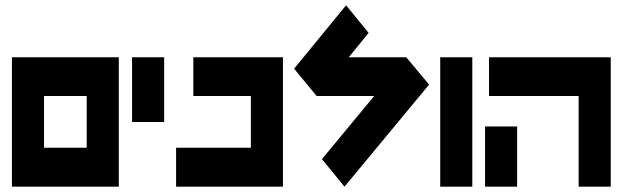

<svg xmlns="http://www.w3.org/2000/svg" viewBox="-20 -948 2348 724"><path d="M25 -732H146H307H428V-586V-391V-244H307H146H25ZM146 -586V-391H307V-586Z M478 -732H599V-488H478Z M709 -732H926H1047V-586V-391V-244H926H644V-391H926V-586H709Z M1285 -928 1370 -824 1295 -732H1512L1598 -629L1279 -244L1194 -348L1391 -586H1174L1089 -689Z M1640 -732H1761V-244H1640Z M1824 -732H2162H2283V-244H2162V-586H1824ZM1809 -471H1930V-244H1809Z"/></svg>

Font: PatchSans
Style: PatchSans
Weight: 400
Version: Version 1.0